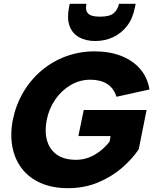

<svg xmlns="http://www.w3.org/2000/svg" viewBox="-20 -975 800 1002"><path d="M588 -470Q573 -516 538.5 -537.5Q504 -559 451 -559Q397 -559 349.5 -531.5Q302 -504 269 -456.5Q236 -409 224 -350Q212 -287 226 -240Q240 -193 278 -167Q316 -141 377 -141Q412 -141 443.5 -153Q475 -165 502.5 -186.5Q530 -208 552 -236L557 -265H389L417 -401H745L704 -196Q670 -145 616 -98.5Q562 -52 491 -22.5Q420 7 334 7Q255 7 194.5 -19Q134 -45 96 -93Q58 -141 45 -206.5Q32 -272 47 -350Q63 -428 101.5 -493.5Q140 -559 197 -607Q254 -655 324.5 -681Q395 -707 474 -707Q552 -707 613 -683Q674 -659 712 -614.5Q750 -570 760 -508ZM684 -936Q673 -878 643 -839.5Q613 -801 570.5 -781Q528 -761 477 -761Q427 -761 392 -781Q357 -801 343 -839.5Q329 -878 340 -936L344 -955H431Q424 -923 439 -905.5Q454 -888 502 -888Q551 -888 572.5 -905.5Q594 -923 601 -955H688Z"/></svg>

Font: Albert Sans Black
Style: Italic
Weight: 900
Italic angle: -11.25°
Designer: Andreas Rasmussen
Foundry: a.Foundry
Version: Version 1.025